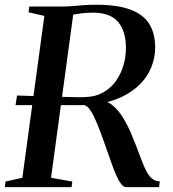

<svg xmlns="http://www.w3.org/2000/svg" viewBox="-32 -770 710 790"><path d="M-12 0 -9.5 -23 60 -38.5 150.5 -704.5 85.5 -719.5 88.5 -743H217.5Q243 -743 266.2 -745Q289.5 -747 313.2 -748.8Q337 -750.5 363.5 -750.5Q451 -750.5 504.5 -730.5Q558 -710.5 582 -671.8Q606 -633 606.5 -577Q606.5 -518.5 578.8 -469.2Q551 -420 496.5 -386.2Q442 -352.5 362.5 -340.5L377 -356.5Q407 -356.5 431 -336.8Q455 -317 473.8 -286.5Q492.5 -256 506.2 -223.8Q520 -191.5 529.5 -166.5Q543 -130.5 553.2 -104Q563.5 -77.5 573.5 -60Q583.5 -42.5 595.8 -33.5Q608 -24.5 625.5 -23.5L622.5 0H486.5Q477 0 467 -12.5Q457 -25 446.8 -47.8Q436.5 -70.5 426 -101Q410.5 -144.5 396.2 -185.2Q382 -226 368.5 -259.2Q355 -292.5 342 -313.2Q329 -334 315.5 -337.5Q310 -337.5 299 -337.5Q288 -337.5 268 -337.5Q248 -337.5 216.8 -337.5Q185.5 -337.5 139.8 -337.5Q94 -337.5 32 -337.5L38 -377Q91.5 -375 131.8 -374Q172 -373 201.2 -372Q230.5 -371 250.8 -370.8Q271 -370.5 284.2 -370.2Q297.5 -370 305.2 -370.2Q313 -370.5 317.5 -370.5Q360 -371.5 391.8 -389.2Q423.5 -407 444.5 -436.2Q465.5 -465.5 476 -501.5Q486.5 -537.5 486 -575Q486 -641.5 453.8 -679.8Q421.5 -718 349.5 -718Q340.5 -718 327.5 -717.2Q314.5 -716.5 300.8 -714.8Q287 -713 274.8 -710.8Q262.5 -708.5 253.5 -706L271.5 -726.5L178 -38.5L265.5 -23L262.5 0Z"/></svg>

Font: Merriweather 120pt Medium
Style: Italic
Weight: 500
Italic angle: -7.8°
Version: Version 2.101